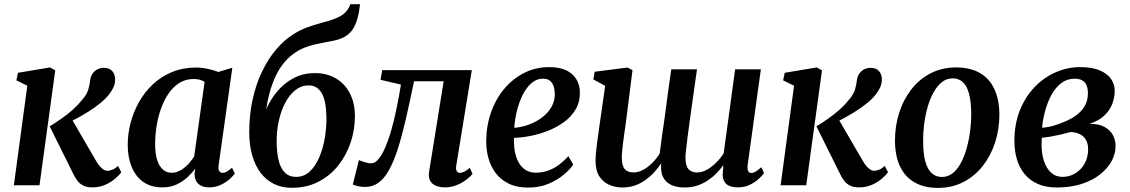

<svg xmlns="http://www.w3.org/2000/svg" viewBox="-20 -882 5379 914"><path d="M46 0 110 -474 58 -499.5 65.5 -535.5 218.5 -561 243 -547 168 0ZM419.5 10Q393 10 376 1.2Q359 -7.5 348.8 -21.2Q338.5 -35 331 -50L216.5 -280.5Q247.5 -299.5 275 -319Q302.5 -338.5 326.5 -359.8Q350.5 -381 370 -405.5Q393 -432 399.8 -454.2Q406.5 -476.5 408.5 -495.5Q411 -518 421 -532Q431 -546 445 -552.5Q459 -559 473 -559Q501 -559 514.2 -543.8Q527.5 -528.5 528 -506.5Q528.5 -485 520.2 -466.8Q512 -448.5 499.5 -433Q482.5 -411 456 -389.8Q429.5 -368.5 399.5 -349.8Q369.5 -331 341.5 -316.2Q313.5 -301.5 293 -292L311.5 -332.5L438 -115Q450.5 -93.5 464.5 -81.2Q478.5 -69 491.5 -69Q501 -69 514.2 -74Q527.5 -79 542 -92L557.5 -62Q548.5 -49.5 529.2 -32.5Q510 -15.5 482 -2.8Q454 10 419.5 10Z M1021 -97.5Q1018 -75.5 1024 -67.2Q1030 -59 1039.5 -59Q1048.5 -59 1059 -64.8Q1069.5 -70.5 1084.5 -83.5L1098 -56Q1092.5 -47.5 1075.5 -31.5Q1058.5 -15.5 1032.8 -2.8Q1007 10 974 10Q943.5 10 925 -6Q906.5 -22 906 -54L909.5 -79.5Q893.5 -57.5 871 -37Q848.5 -16.5 819.2 -3.2Q790 10 753 10Q698 10 661.2 -16.5Q624.5 -43 606.2 -89Q588 -135 588 -192.5Q588 -245.5 602 -298.2Q616 -351 642.8 -398Q669.5 -445 709 -481.8Q748.5 -518.5 800 -539.5Q851.5 -560.5 914.5 -560.5Q940.5 -560.5 969.2 -554.2Q998 -548 1019.5 -539.5L1086 -559.5ZM954 -492.5Q943.5 -499 930.5 -502.5Q917.5 -506 902.5 -506Q864.5 -506 834.5 -487.5Q804.5 -469 782.8 -437.2Q761 -405.5 746.5 -365Q732 -324.5 725.2 -281Q718.5 -237.5 718.5 -195.5Q718.5 -151 728.2 -120.5Q738 -90 755.5 -74.8Q773 -59.5 796 -59.5Q814 -59.5 829.8 -66.5Q845.5 -73.5 859.2 -84.8Q873 -96 884.5 -110Q896 -124 904.5 -138Z M1694 -862 1688.5 -824Q1681.5 -786 1668.5 -758.8Q1655.5 -731.5 1632.2 -714.2Q1609 -697 1569.5 -688.5Q1560 -686.5 1548.5 -684.5Q1537 -682.5 1524.5 -680Q1502.5 -676 1477.8 -670.2Q1453 -664.5 1428 -654.5Q1403 -644.5 1379 -627Q1348.5 -606.5 1322.2 -570.8Q1296 -535 1276.8 -482.8Q1257.5 -430.5 1247 -360Q1266.5 -407.5 1299.8 -447Q1333 -486.5 1378 -510.2Q1423 -534 1479 -534Q1535.5 -534 1578.2 -509.2Q1621 -484.5 1645.2 -438.2Q1669.5 -392 1669.5 -327.5Q1669.5 -266.5 1650 -206.2Q1630.5 -146 1592.2 -96.8Q1554 -47.5 1497.8 -17.8Q1441.5 12 1368.5 12Q1322 12 1285 -6Q1248 -24 1221.5 -58.2Q1195 -92.5 1180.8 -141.5Q1166.5 -190.5 1166.5 -252.5Q1166.5 -336.5 1182.8 -409.5Q1199 -482.5 1227.8 -542Q1256.5 -601.5 1294 -646Q1331.5 -690.5 1374.5 -717.5Q1407 -738.5 1439.8 -750.8Q1472.5 -763 1503.8 -771.2Q1535 -779.5 1562 -788.5Q1589 -797.5 1609.5 -811Q1630 -824.5 1641.5 -847.5L1648 -862ZM1449.5 -475.5Q1414.5 -475.5 1386 -453Q1357.5 -430.5 1337.5 -392.2Q1317.5 -354 1307 -305.8Q1296.5 -257.5 1297 -206Q1297.5 -155.5 1306.5 -118.2Q1315.5 -81 1336 -60.5Q1356.5 -40 1390 -40Q1427.5 -40 1455 -66Q1482.5 -92 1500.2 -134Q1518 -176 1526.2 -225.5Q1534.5 -275 1534 -323Q1533 -401.5 1511.5 -438.5Q1490 -475.5 1449.5 -475.5Z M2152 -94Q2149 -73 2155.2 -66Q2161.5 -59 2168.5 -59Q2177.5 -59 2189 -64.2Q2200.5 -69.5 2216.5 -83L2229.5 -54.5Q2221.5 -43.5 2201.8 -28Q2182 -12.5 2155.2 -1.2Q2128.5 10 2097 10Q2058.5 10 2037.5 -9Q2016.5 -28 2023 -66.5L2092 -495H1951Q1930 -393 1911.2 -312Q1892.5 -231 1873 -170.8Q1853.5 -110.5 1831 -71Q1809.5 -32.5 1781.8 -12.2Q1754 8 1716.5 8Q1700 8 1682.2 3.8Q1664.5 -0.5 1659.5 -3.5L1688.5 -120Q1692.5 -118 1702.2 -114.5Q1712 -111 1723.8 -107.8Q1735.5 -104.5 1746.5 -104.5Q1762.5 -104.5 1776.5 -118.8Q1790.5 -133 1803 -157Q1815.5 -181 1826.2 -211Q1837 -241 1845.5 -272.5Q1857 -314 1865.5 -354.8Q1874 -395.5 1880 -428.5Q1886 -461.5 1888.5 -479.5L1791.5 -502L1799.5 -548H2226Z M2709 -98.5Q2695.5 -78 2665.8 -52.2Q2636 -26.5 2592.8 -7.8Q2549.5 11 2494.5 11Q2440 11 2401.8 -7.8Q2363.5 -26.5 2339.8 -58Q2316 -89.5 2305.2 -128.8Q2294.5 -168 2294.5 -209.5Q2295 -283 2317.5 -347Q2340 -411 2380.5 -459.2Q2421 -507.5 2475.5 -535Q2530 -562.5 2594 -562.5Q2644.5 -562.5 2676.5 -546.8Q2708.5 -531 2724.2 -504Q2740 -477 2740.5 -443Q2741 -396 2720 -360.8Q2699 -325.5 2664 -300.2Q2629 -275 2587 -258.8Q2545 -242.5 2503 -234.5Q2461 -226.5 2427 -226Q2425.5 -192 2430.8 -162Q2436 -132 2448.8 -109Q2461.5 -86 2482 -73Q2502.5 -60 2531 -60Q2564 -60 2592 -70.8Q2620 -81.5 2643.5 -99.5Q2667 -117.5 2685.5 -138.5ZM2566.5 -507.5Q2534 -507.5 2509.2 -485.5Q2484.5 -463.5 2467.2 -428.2Q2450 -393 2440.2 -352.2Q2430.5 -311.5 2428 -273.5Q2452 -275 2479 -282.8Q2506 -290.5 2531.5 -304.2Q2557 -318 2577.5 -337.5Q2598 -357 2609.8 -381.8Q2621.5 -406.5 2621 -436Q2620 -472 2606 -489.8Q2592 -507.5 2566.5 -507.5Z M2958 -288Q2955.5 -269.5 2952.2 -248.2Q2949 -227 2946.5 -205.8Q2944 -184.5 2942 -166Q2940 -147.5 2940 -134Q2940 -92.5 2954.2 -76.8Q2968.5 -61 2996 -61Q3018.5 -61 3041.8 -73.5Q3065 -86 3085.5 -106.8Q3106 -127.5 3120.5 -151Q3125 -188.5 3130.5 -228.8Q3136 -269 3142 -307Q3147.5 -348 3153 -389.8Q3158.5 -431.5 3164.2 -472.5Q3170 -513.5 3175.5 -552H3298Q3288.5 -485.5 3280.2 -426.5Q3272 -367.5 3265 -318Q3258 -268.5 3253.2 -230.5Q3248.5 -192.5 3245.8 -167.8Q3243 -143 3243 -134Q3243 -92.5 3257.5 -76.8Q3272 -61 3298.5 -61Q3322 -61 3345.2 -74Q3368.5 -87 3389.2 -107.8Q3410 -128.5 3425 -152L3479.5 -552H3602L3539 -95Q3537 -76 3541.8 -67.2Q3546.5 -58.5 3556 -58.5Q3565.5 -58.5 3576 -64.5Q3586.5 -70.5 3604.5 -86L3617 -58Q3611.5 -49 3594.5 -32.8Q3577.5 -16.5 3551.5 -3.2Q3525.5 10 3492 10Q3451 10 3433.5 -10.5Q3416 -31 3421.5 -66.5L3423.5 -96Q3409 -76 3390.5 -57Q3372 -38 3349 -22.8Q3326 -7.5 3298.8 1.5Q3271.5 10.5 3239.5 10.5Q3200.5 10.5 3175 -1.8Q3149.5 -14 3137.5 -37Q3125.5 -60 3127 -93L3127.5 -104.5Q3113.5 -83.5 3095.2 -63.2Q3077 -43 3054.2 -26.2Q3031.5 -9.5 3003.8 0.5Q2976 10.5 2942.5 10.5Q2910 10.5 2881.2 -1.8Q2852.5 -14 2834 -41.2Q2815.5 -68.5 2815 -114.5Q2815 -131.5 2817 -153.8Q2819 -176 2822.2 -200.5Q2825.5 -225 2828.8 -248.2Q2832 -271.5 2834.5 -289.5L2861 -473.5L2804.5 -504L2811 -540.5L2967.5 -560.5L2991 -548Z M3696 0 3760 -474 3708 -499.5 3715.5 -535.5 3868.5 -561 3893 -547 3818 0ZM4069.5 10Q4043 10 4026 1.2Q4009 -7.5 3998.8 -21.2Q3988.5 -35 3981 -50L3866.5 -280.5Q3897.5 -299.5 3925 -319Q3952.5 -338.5 3976.5 -359.8Q4000.5 -381 4020 -405.5Q4043 -432 4049.8 -454.2Q4056.5 -476.5 4058.5 -495.5Q4061 -518 4071 -532Q4081 -546 4095 -552.5Q4109 -559 4123 -559Q4151 -559 4164.2 -543.8Q4177.5 -528.5 4178 -506.5Q4178.5 -485 4170.2 -466.8Q4162 -448.5 4149.5 -433Q4132.5 -411 4106 -389.8Q4079.5 -368.5 4049.5 -349.8Q4019.5 -331 3991.5 -316.2Q3963.5 -301.5 3943 -292L3961.5 -332.5L4088 -115Q4100.5 -93.5 4114.5 -81.2Q4128.5 -69 4141.5 -69Q4151 -69 4164.2 -74Q4177.5 -79 4192 -92L4207.5 -62Q4198.5 -49.5 4179.2 -32.5Q4160 -15.5 4132 -2.8Q4104 10 4069.5 10Z M4531.5 -561Q4598 -561 4643.8 -535Q4689.5 -509 4713.2 -459Q4737 -409 4737.5 -337Q4737.5 -268 4717.5 -205.2Q4697.5 -142.5 4659.5 -93.5Q4621.5 -44.5 4567.2 -16Q4513 12.5 4445 12.5Q4379.5 12.5 4333.8 -13.8Q4288 -40 4264.5 -89.8Q4241 -139.5 4240.5 -210Q4240 -280 4260 -343.5Q4280 -407 4318 -456Q4356 -505 4410 -533Q4464 -561 4531.5 -561ZM4515.5 -509Q4485.5 -509 4462.8 -490.2Q4440 -471.5 4423 -440.2Q4406 -409 4395.2 -370.2Q4384.5 -331.5 4379.2 -290.2Q4374 -249 4374.5 -211Q4374.5 -150 4385.2 -112.2Q4396 -74.5 4416 -57Q4436 -39.5 4463.5 -39.5Q4493 -39.5 4515.8 -58Q4538.5 -76.5 4555 -107.8Q4571.5 -139 4582.2 -178Q4593 -217 4598.2 -258.2Q4603.5 -299.5 4603.5 -338Q4603 -398.5 4593 -436Q4583 -473.5 4563.5 -491.2Q4544 -509 4515.5 -509Z M5012 10.5Q4959.5 10.5 4921.2 -6Q4883 -22.5 4858 -52.8Q4833 -83 4821 -123.2Q4809 -163.5 4809 -211Q4809 -292 4835 -356.8Q4861 -421.5 4905.2 -467.5Q4949.5 -513.5 5005.5 -538Q5061.5 -562.5 5121.5 -562.5Q5180 -562.5 5216.5 -546.5Q5253 -530.5 5269.8 -505Q5286.5 -479.5 5286.5 -451Q5286.5 -419 5275 -388Q5263.5 -357 5237.2 -332Q5211 -307 5166.5 -292.5Q5208 -293 5235.5 -279Q5263 -265 5276.8 -241Q5290.5 -217 5290.5 -186Q5290.5 -150 5271.8 -115.2Q5253 -80.5 5217.2 -52Q5181.5 -23.5 5129.5 -6.5Q5077.5 10.5 5012 10.5ZM5038 -40Q5071.5 -40 5099 -56.8Q5126.5 -73.5 5143 -102.8Q5159.5 -132 5160 -169Q5160 -198 5149.5 -216.2Q5139 -234.5 5120.2 -243.5Q5101.5 -252.5 5076 -253.5Q5068.5 -252 5058 -249Q5047.5 -246 5035.5 -243Q5023.5 -240 5010 -237.5Q4994 -234 4976.8 -231Q4959.5 -228 4939.5 -226Q4939 -217.5 4938.8 -208.8Q4938.5 -200 4938.5 -191Q4938.5 -149.5 4949.8 -115.2Q4961 -81 4983.2 -60.5Q5005.5 -40 5038 -40ZM4940.5 -274Q4956.5 -275 4971 -277.8Q4985.5 -280.5 4999.2 -284.8Q5013 -289 5027.5 -294.5Q5068 -309 5097.5 -329Q5127 -349 5143 -376Q5159 -403 5159 -438Q5159 -473.5 5143.2 -490.5Q5127.5 -507.5 5096 -507.5Q5060 -507.5 5032.5 -486.8Q5005 -466 4986 -431.5Q4967 -397 4955.8 -355.8Q4944.5 -314.5 4940.5 -274Z"/></svg>

Font: Merriweather 36pt SemiBold
Style: Italic
Weight: 600
Italic angle: -7.8°
Version: Version 2.101